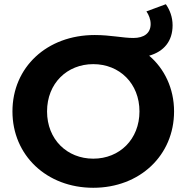

<svg xmlns="http://www.w3.org/2000/svg" viewBox="-20 -878 884 910"><path d="M687 -614C757 -634 798 -683 798 -758C798 -797 785 -831 766 -858L674 -824C685 -808 694 -787 694 -764C694 -721 663 -698 612 -698C562 -698 504 -712 429 -712C202 -712 39 -559 39 -350C39 -142 201 12 422 12C642 12 805 -141 805 -350C805 -459 759 -553 687 -614ZM422 -126C298 -126 203 -217 203 -350C203 -483 298 -574 422 -574C547 -574 641 -482 641 -350C641 -218 547 -126 422 -126Z"/></svg>

Font: AWKNG-Font
Style: Bold
Weight: 700
Designer: Awakening Church
Foundry: Awakening Church
Version: Version 1.700;PS 001.700;hotconv 1.0.88;makeotf.lib2.5.64775